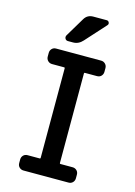

<svg xmlns="http://www.w3.org/2000/svg" viewBox="-141 -1038 782 1111"><g transform="rotate(15 250.0 -482.5)"><path d="M275.4 -964.8H355.5Q365.2 -964.8 369.6 -955.6Q374 -946.3 367.2 -938.5L257.8 -817.4Q233.4 -790 200.2 -790H169.9Q158.2 -790 152.8 -799.8Q147.5 -809.6 153.3 -820.3L221.7 -934.6Q239.3 -964.8 275.4 -964.8ZM115.2 0Q100.6 0 90.3 -9.8Q80.1 -19.5 80.1 -35.2V-56.6Q80.1 -71.3 89.8 -81.5Q99.6 -91.8 115.2 -91.8H188.5Q192.4 -91.8 192.4 -96.7V-632.8Q192.4 -637.7 188.5 -637.7H115.2Q100.6 -637.7 90.3 -647.9Q80.1 -658.2 80.1 -672.9V-695.3Q80.1 -710 89.8 -720.2Q99.6 -730.5 115.2 -730.5H384.8Q399.4 -730.5 409.7 -720.2Q419.9 -710 419.9 -695.3V-672.9Q419.9 -658.2 410.2 -647.9Q400.4 -637.7 384.8 -637.7H311.5Q307.6 -637.7 307.6 -632.8V-96.7Q307.6 -91.8 311.5 -91.8H384.8Q399.4 -91.8 409.7 -82Q419.9 -72.3 419.9 -56.6V-35.2Q419.9 -20.5 410.2 -10.3Q400.4 0 384.8 0Z"/></g></svg>

Font: Rounded-L Mgen+ 1m medium
Style: Regular
Weight: 500
Designer: [Source Han Sans]
Ryoko NISHIZUKA  (kana & ideographs); Paul D. Hunt (Latin, Greek & Cyrillic); Wenlong ZHANG  (bopomofo
Version: Version 1.059.20150602